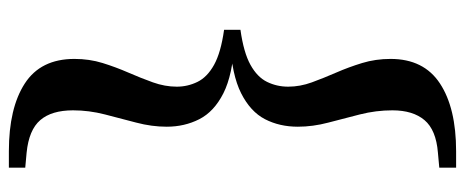

<svg xmlns="http://www.w3.org/2000/svg" viewBox="-320 -524 1023 422"><g transform="rotate(-90 191.0 -312.5)"><path d="M337 -331V-295Q287 -288 260 -273Q233 -258 222.5 -236.5Q212 -215 212 -190Q212 -164 221.5 -138Q231 -112 243 -84.5Q255 -57 264 -27.5Q273 2 273 35Q273 108 219 143.5Q165 179 70 179H34V142L67 139Q117 135 138.5 109.5Q160 84 160 39Q160 3 151 -32.5Q142 -68 133 -102Q124 -136 124 -169Q124 -209 140.5 -241Q157 -273 197.5 -293.5Q238 -314 311 -318V-308Q238 -312 197.5 -332.5Q157 -353 140.5 -385.5Q124 -418 124 -457Q124 -490 133 -524Q142 -558 151 -593Q160 -628 160 -663Q160 -710 138.5 -735Q117 -760 67 -765L34 -768V-804H70Q165 -804 219 -769Q273 -734 273 -660Q273 -627 264 -598Q255 -569 243 -541.5Q231 -514 221.5 -487.5Q212 -461 212 -435Q212 -411 222.5 -389.5Q233 -368 260 -353Q287 -338 337 -331Z"/></g></svg>

Font: Noto Serif KR ExtraLight ExtraBold
Style: Regular
Weight: 800
Version: Version 2.003-H1;hotconv 1.1.1;makeotfexe 2.6.0